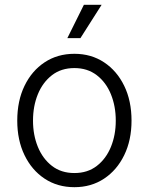

<svg xmlns="http://www.w3.org/2000/svg" viewBox="-20 -777 627 809"><path d="M293.5 11.7Q222.2 11.7 168 -24.2Q113.8 -60.1 83.3 -123.3Q52.7 -186.5 52.7 -268.6Q52.7 -352.1 83.3 -415.3Q113.8 -478.5 168 -514.4Q222.2 -550.3 293.5 -550.3Q364.3 -550.3 418.5 -514.4Q472.7 -478.5 503.4 -415.3Q534.2 -352.1 534.2 -268.6Q534.2 -186.5 503.4 -123.3Q472.7 -60.1 418.5 -24.2Q364.3 11.7 293.5 11.7ZM293.5 -47.9Q349.1 -47.9 387.9 -77.9Q426.8 -107.9 447.3 -158Q467.8 -208 467.8 -268.6Q467.8 -329.6 447.3 -379.9Q426.8 -430.2 387.7 -460.2Q348.6 -490.2 293.5 -490.2Q237.8 -490.2 199 -460.2Q160.2 -430.2 139.6 -380.1Q119.1 -330.1 119.1 -268.6Q119.1 -208 139.6 -158Q160.2 -107.9 199 -77.9Q237.8 -47.9 293.5 -47.9ZM263.7 -616.2 333.5 -756.8H408.2L318.8 -616.2Z"/></svg>

Font: Inter 16pt Light
Style: Regular
Weight: 300
Version: Version 4.001;git-66647c0bb